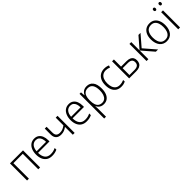

<svg xmlns="http://www.w3.org/2000/svg" viewBox="357 -2355 4226 4226"><g transform="rotate(-45 2470.0 -242.0)"><path d="M488 -532V0H431V-482H139V0H82V-532Z M844 -542Q908 -542 951.5 -510.5Q995 -479 1017 -424Q1039 -369 1039 -298V-259H683Q684 -153 729.5 -96.5Q775 -40 860 -40Q907 -40 942 -48.5Q977 -57 1018 -76V-24Q981 -7 944 1.5Q907 10 858 10Q783 10 731 -23Q679 -56 651.5 -117.5Q624 -179 624 -262Q624 -343 650 -406.5Q676 -470 725 -506Q774 -542 844 -542ZM844 -494Q776 -494 734 -445.5Q692 -397 685 -306H980Q980 -362 965.5 -404Q951 -446 920.5 -470Q890 -494 844 -494Z M1222 -351Q1222 -288 1251.5 -259Q1281 -230 1337 -230Q1387 -230 1427.5 -246.5Q1468 -263 1506 -292V-532H1563V0H1506V-244Q1466 -214 1424.5 -197.5Q1383 -181 1328 -181Q1248 -181 1206.5 -224.5Q1165 -268 1165 -345V-532H1222Z M1918 -542Q1982 -542 2025.5 -510.5Q2069 -479 2091 -424Q2113 -369 2113 -298V-259H1757Q1758 -153 1803.5 -96.5Q1849 -40 1934 -40Q1981 -40 2016 -48.5Q2051 -57 2092 -76V-24Q2055 -7 2018 1.5Q1981 10 1932 10Q1857 10 1805 -23Q1753 -56 1725.5 -117.5Q1698 -179 1698 -262Q1698 -343 1724 -406.5Q1750 -470 1799 -506Q1848 -542 1918 -542ZM1918 -494Q1850 -494 1808 -445.5Q1766 -397 1759 -306H2054Q2054 -362 2039.5 -404Q2025 -446 1994.5 -470Q1964 -494 1918 -494Z M2474 -542Q2569 -542 2623 -473.5Q2677 -405 2677 -269Q2677 -179 2651.5 -116.5Q2626 -54 2579.5 -22Q2533 10 2469 10Q2425 10 2392.5 -4Q2360 -18 2338.5 -41Q2317 -64 2304 -92H2300Q2302 -67 2303 -37.5Q2304 -8 2304 17V236H2247V-532H2293L2301 -433H2304Q2317 -462 2339.5 -487Q2362 -512 2395 -527Q2428 -542 2474 -542ZM2465 -493Q2410 -493 2374.5 -468Q2339 -443 2321.5 -394.5Q2304 -346 2304 -276V-266Q2304 -190 2321 -140Q2338 -90 2373 -64.5Q2408 -39 2462 -39Q2513 -39 2547.5 -67Q2582 -95 2600 -146.5Q2618 -198 2618 -270Q2618 -378 2580 -435.5Q2542 -493 2465 -493Z M3012 10Q2939 10 2887.5 -22.5Q2836 -55 2809 -116Q2782 -177 2782 -263Q2782 -353 2812.5 -415.5Q2843 -478 2897 -510Q2951 -542 3023 -542Q3059 -542 3091.5 -535Q3124 -528 3148 -516L3132 -467Q3107 -478 3077.5 -484.5Q3048 -491 3022 -491Q2964 -491 2923.5 -463.5Q2883 -436 2862 -385Q2841 -334 2841 -264Q2841 -198 2859.5 -147.5Q2878 -97 2916 -69Q2954 -41 3012 -41Q3050 -41 3082.5 -49Q3115 -57 3142 -69V-18Q3117 -6 3085 2Q3053 10 3012 10Z M3487 -309Q3547 -309 3586.5 -291.5Q3626 -274 3645.5 -241Q3665 -208 3665 -160Q3665 -110 3645 -74Q3625 -38 3584 -19Q3543 0 3479 0H3260V-532H3317V-309ZM3608 -158Q3608 -211 3575.5 -235.5Q3543 -260 3480 -260H3317V-48H3475Q3540 -48 3574 -75Q3608 -102 3608 -158Z M4081 -532H4145L3923 -274L4160 0H4091L3858 -270V0H3801V-532H3858V-274Z M4653 -267Q4653 -204 4638 -153.5Q4623 -103 4594.5 -66.5Q4566 -30 4523.5 -10Q4481 10 4426 10Q4375 10 4333.5 -9.5Q4292 -29 4263 -65.5Q4234 -102 4218.5 -153Q4203 -204 4203 -267Q4203 -353 4230.5 -414.5Q4258 -476 4309 -509Q4360 -542 4431 -542Q4503 -542 4552 -507.5Q4601 -473 4627 -411.5Q4653 -350 4653 -267ZM4262 -267Q4262 -199 4280 -147.5Q4298 -96 4334.5 -67.5Q4371 -39 4427 -39Q4485 -39 4521.5 -67.5Q4558 -96 4576 -147.5Q4594 -199 4594 -267Q4594 -333 4577 -384Q4560 -435 4524 -464Q4488 -493 4430 -493Q4346 -493 4304 -433Q4262 -373 4262 -267Z M4845 0H4788V-532H4845ZM4695 -680Q4695 -699 4704.5 -709.5Q4714 -720 4730 -720Q4746 -720 4755 -709.5Q4764 -699 4764 -680Q4764 -661 4755 -650Q4746 -639 4730 -639Q4714 -639 4704.5 -650Q4695 -661 4695 -680ZM4871 -680Q4871 -699 4880 -709.5Q4889 -720 4905 -720Q4922 -720 4931 -709.5Q4940 -699 4940 -680Q4940 -661 4931 -650Q4922 -639 4905 -639Q4889 -639 4880 -650Q4871 -661 4871 -680Z"/></g></svg>

Font: Noto Sans Display Light
Style: Regular
Weight: 300
Designer: Monotype Design Team
Foundry: Monotype Imaging Inc.
Version: Version 2.003